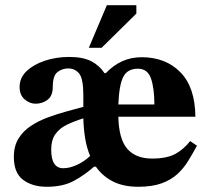

<svg xmlns="http://www.w3.org/2000/svg" viewBox="-20 -704 800 735"><path d="M509 11Q452 11 412 -9.5Q372 -30 347 -66H340Q304 -34 262.5 -11.5Q221 11 159 11Q104 11 68.5 -15.5Q33 -42 33 -103Q33 -145 51 -174Q69 -203 99 -222.5Q129 -242 164.5 -255Q200 -268 235 -277.5Q270 -287 299 -295V-339Q299 -403 283 -422.5Q267 -442 241 -442Q218 -442 200 -428Q182 -414 182 -371Q182 -337 162 -322Q142 -307 116 -307Q94 -307 74.5 -323.5Q55 -340 55 -371Q55 -406 81.5 -431.5Q108 -457 151.5 -471.5Q195 -486 245 -486Q298 -486 329.5 -469.5Q361 -453 380 -424H385Q443 -485 522 -485Q614 -485 670.5 -427.5Q727 -370 728 -257H433Q435 -171 467.5 -134Q500 -97 562 -97Q619 -97 651.5 -115Q684 -133 708 -164L734 -146Q718 -117 701 -89Q684 -61 660 -38.5Q636 -16 599.5 -2.5Q563 11 509 11ZM325 -107Q312 -138 306 -174.5Q300 -211 299 -251Q264 -240 236 -226.5Q208 -213 192 -190.5Q176 -168 176 -131Q176 -60 222 -60Q247 -60 275 -73Q303 -86 325 -107ZM433 -304H571Q571 -366 558 -403.5Q545 -441 508 -441Q468 -441 452 -410Q436 -379 433 -304ZM369 -521H320L389 -684H502V-652Z"/></svg>

Font: STIX Two Text
Style: Bold
Weight: 700
Designer: Ross Mills, John Hudson & Paul Hanslow, Tiro Typeworks Ltd; with prior portions MicroPress Inc., and Coen Hoffman.
Foundry: Tiro Typeworks Ltd
Version: Version 2.13 b171